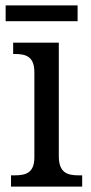

<svg xmlns="http://www.w3.org/2000/svg" viewBox="-20 -695 338 715"><path d="M1 -616H269V-675H1ZM21 0H286V-42H274C231 -42 199 -51 199 -114V-536H29V-494H35C76 -494 108 -485 108 -426V-109C108 -50 75 -42 33 -42H21Z"/></svg>

Font: Noto Serif Ethiopic SemiCondensed
Style: Regular
Weight: 400
Width: 4
Designer: Monotype Design Team
Foundry: Monotype Imaging Inc.
Version: Version 2.102